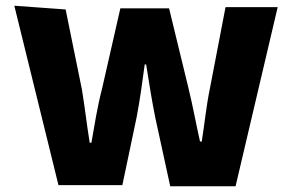

<svg xmlns="http://www.w3.org/2000/svg" viewBox="-20 -595 1026 670"><path d="M30 -575 184 51H407L457 -187C468 -245 476 -302 485 -370H490C501 -301 510 -243 522 -184L574 55H802L949 -570H767L713 -289C700 -227 694 -164 684 -101H678C664 -163 653 -225 638 -286L570 -566H400L336 -285C320 -224 310 -160 299 -97H293C283 -159 276 -221 266 -282L209 -562Z"/></svg>

Font: GenEiGothic-pro-Heavy
Style: Bold
Weight: 900
Designer: Ryoko NISHIZUKA (kana & ideographs); Paul D. Hunt (Latin, Greek & Cyrillic); Wenlong ZHANG (bopomofo); Sandoll Communica
Foundry: Adobe Systems Incorporated; o_tamon
Version: Version 1.000.140830